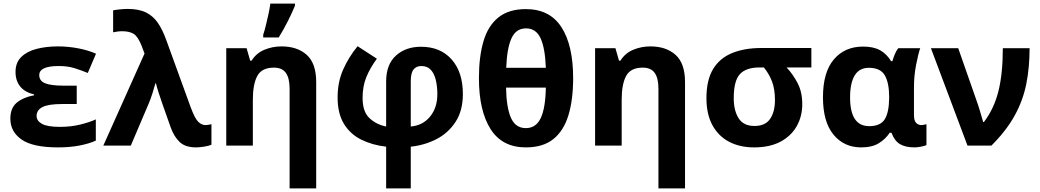

<svg xmlns="http://www.w3.org/2000/svg" viewBox="-20 -816 5829 1076"><path d="M410 -336V-233H328Q251 -233 218 -216Q185 -199 185 -166Q185 -139 215 -122Q245 -105 316 -105Q377 -105 430 -118Q483 -131 517 -147V-28Q480 -11 426 -0.5Q372 10 305 10Q164 10 101 -34Q38 -78 38 -151Q38 -211 74.5 -241Q111 -271 171 -282V-287Q119 -299 93 -331.5Q67 -364 67 -413Q67 -465 99 -496.5Q131 -528 185 -542Q239 -556 305 -556Q362 -556 419 -545Q476 -534 518 -515L472 -407Q436 -422 397.5 -434Q359 -446 309 -446Q200 -446 200 -395Q200 -363 232.5 -349.5Q265 -336 335 -336Z M559 0 790 -516 773 -561Q752 -613 728 -627Q704 -641 664 -641Q651 -641 637.5 -639Q624 -637 614 -635V-758Q628 -761 652.5 -763.5Q677 -766 695 -766Q759 -766 799.5 -745.5Q840 -725 866 -686Q892 -647 912 -591L1049 -214Q1072 -152 1091 -133.5Q1110 -115 1131 -115Q1145 -115 1165 -120V-5Q1153 1 1125.5 5.5Q1098 10 1079 10Q1018 10 986.5 -20.5Q955 -51 937 -101L890 -234Q879 -266 869 -296.5Q859 -327 854 -349H851Q844 -323 834 -292Q824 -261 814 -237L713 0Z M1558 -556Q1646 -556 1699 -508.5Q1752 -461 1752 -356V240H1603V-319Q1603 -378 1582 -407.5Q1561 -437 1515 -437Q1447 -437 1422 -390.5Q1397 -344 1397 -257V0H1248V-546H1362L1382 -476H1390Q1416 -518 1461.5 -537Q1507 -556 1558 -556ZM1455 -621Q1463 -645 1470.5 -676Q1478 -707 1485 -739Q1492 -771 1495 -796H1633V-784Q1617 -745 1594 -699Q1571 -653 1542 -606H1455Z M2092 -487Q2054 -435 2033 -384Q2012 -333 2012 -267Q2012 -190 2050.5 -154Q2089 -118 2144 -107V-359Q2144 -455 2199 -504.5Q2254 -554 2339 -554Q2448 -554 2511 -483Q2574 -412 2574 -289Q2574 -196 2533 -133Q2492 -70 2425.5 -36Q2359 -2 2282 6V240H2144V6Q2066 -3 2004.5 -33.5Q1943 -64 1907.5 -122Q1872 -180 1872 -270Q1872 -356 1903 -426Q1934 -496 1984 -557ZM2341 -446Q2313 -446 2297.5 -426.5Q2282 -407 2282 -360V-107Q2350 -113 2390.5 -163Q2431 -213 2431 -288Q2431 -331 2422.5 -367Q2414 -403 2394.5 -424.5Q2375 -446 2341 -446Z M3192 -378Q3192 -257 3165.5 -170Q3139 -83 3081 -36.5Q3023 10 2927 10Q2794 10 2729 -93Q2664 -196 2664 -378Q2664 -500 2690 -586.5Q2716 -673 2774 -719Q2832 -765 2927 -765Q3061 -765 3126.5 -663.5Q3192 -562 3192 -378ZM2928 -657Q2872 -657 2846.5 -601.5Q2821 -546 2817 -436H3039Q3035 -546 3009.5 -601.5Q2984 -657 2928 -657ZM2927 -98Q2984 -98 3010.5 -154.5Q3037 -211 3039 -325H2816Q2818 -213 2843.5 -155.5Q2869 -98 2927 -98Z M3625 -556Q3713 -556 3766 -508.5Q3819 -461 3819 -356V240H3670V-319Q3670 -378 3649 -407.5Q3628 -437 3582 -437Q3514 -437 3489 -390.5Q3464 -344 3464 -257V0H3315V-546H3429L3449 -476H3457Q3483 -518 3528.5 -537Q3574 -556 3625 -556Z M4476 -232Q4476 -164 4445 -109Q4414 -54 4354 -22Q4294 10 4206 10Q4126 10 4066 -21.5Q4006 -53 3972.5 -114.5Q3939 -176 3939 -266Q3939 -367 3976 -428.5Q4013 -490 4082.5 -518.5Q4152 -547 4247 -547H4527V-438H4388Q4424 -400 4450 -350Q4476 -300 4476 -232ZM4092 -266Q4092 -196 4119.5 -153Q4147 -110 4208 -110Q4269 -110 4296 -150Q4323 -190 4323 -255Q4323 -315 4307 -358Q4291 -401 4261 -438H4237Q4161 -438 4126.5 -400.5Q4092 -363 4092 -266Z M4806 10Q4710 10 4651 -61.5Q4592 -133 4592 -271Q4592 -411 4653 -483Q4714 -555 4817 -555Q4875 -555 4912 -534.5Q4949 -514 4974 -473H4981Q4986 -490 4994 -510.5Q5002 -531 5014 -546H5137Q5126 -514 5114 -453Q5102 -392 5102 -325V-173Q5102 -139 5114.5 -127Q5127 -115 5143 -115Q5150 -115 5159 -117Q5168 -119 5172 -120V-3Q5165 1 5143.5 5.5Q5122 10 5105 10Q5055 10 5024 -8Q4993 -26 4976 -72H4966Q4944 -38 4906 -14Q4868 10 4806 10ZM4851 -109Q4913 -109 4937.5 -146.5Q4962 -184 4963 -266V-272Q4963 -352 4938.5 -394Q4914 -436 4849 -436Q4796 -436 4770 -393.5Q4744 -351 4744 -270Q4744 -109 4851 -109Z M5197 -546H5350L5456 -243Q5464 -221 5474 -186.5Q5484 -152 5490 -132H5494Q5551 -207 5575.5 -305.5Q5600 -404 5600 -546H5750Q5750 -438 5731.5 -345.5Q5713 -253 5666.5 -168.5Q5620 -84 5536 0H5402Z"/></svg>

Font: TSCustom
Style: Regular
Weight: 400
Designer: Monotype Design Team
Foundry: Monotype Imaging Inc.
Version: Version 2.004; ttfautohint (v1.8.3) -l 8 -r 50 -G 200 -x 14 